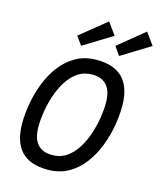

<svg xmlns="http://www.w3.org/2000/svg" viewBox="-130 -984 909 1089"><g transform="rotate(15 324.0 -439.5)"><path d="M253 12Q47 12 47 -206Q47 -261 58 -323.5Q69 -386 92.5 -446Q116 -506 153 -554.5Q190 -603 242.5 -632.5Q295 -662 364 -662Q570 -662 570 -445Q570 -390 559 -327.5Q548 -265 524.5 -205Q501 -145 464 -96Q427 -47 374.5 -17.5Q322 12 253 12ZM257 -75Q305 -75 341.5 -100Q378 -125 403.5 -166Q429 -207 445 -255.5Q461 -304 468.5 -352Q476 -400 476 -438Q476 -575 360 -575Q312 -575 275.5 -550Q239 -525 213.5 -484Q188 -443 172 -394.5Q156 -346 148.5 -298Q141 -250 141 -212Q141 -75 257 -75ZM479 -716 444 -766 597 -891 648 -820ZM256 -716 220 -766 374 -891 425 -820Z"/></g></svg>

Font: Sometype Mono Medium
Style: Italic
Weight: 500
Italic angle: -12°
Monospace: yes
Designer: Ryoichi Tsunekawa
Foundry: Dharma Type
Version: Version 1.000; ttfautohint (v1.8.3)